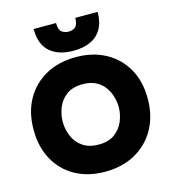

<svg xmlns="http://www.w3.org/2000/svg" viewBox="-135 -1059 1051 1176"><g transform="rotate(-15 390.5 -471.0)"><path d="M387 8Q279 8 198 -37Q117 -82 72.5 -163.5Q28 -245 28 -353Q28 -464 74 -545.5Q120 -627 202 -672Q284 -717 392 -717Q499 -717 580 -673Q661 -629 707 -548.5Q753 -468 753 -358Q753 -250 707.5 -167.5Q662 -85 579.5 -38.5Q497 8 387 8ZM391 -163Q455 -163 494 -192.5Q533 -222 550.5 -266Q568 -310 568 -353Q568 -385 558.5 -418.5Q549 -452 528.5 -481Q508 -510 474 -528Q440 -546 390 -546Q327 -546 288 -517.5Q249 -489 231 -445Q213 -401 213 -354Q213 -307 231.5 -263Q250 -219 289.5 -191Q329 -163 391 -163ZM390 -758Q296 -758 242 -805Q188 -852 188 -950H330Q330 -909 347.5 -894Q365 -879 391 -879Q419 -879 435.5 -894Q452 -909 452 -950H594Q594 -886 569.5 -843Q545 -800 499.5 -779Q454 -758 390 -758Z"/></g></svg>

Font: Onest Black
Style: Regular
Weight: 900
Designer: Dmitri Voloshin, Andrey Kudryavtsev
Foundry: Dmitri Voloshin, Andrey Kudryavtsev
Version: Version 1.000;gftools[0.9.33]